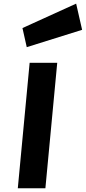

<svg xmlns="http://www.w3.org/2000/svg" viewBox="-20 -1010 460 1030"><path d="M75.5 0 139 -673H287L223.5 0ZM123.5 -757 100.5 -859.5 388.5 -990.5 420.5 -850Z"/></svg>

Font: Karla ExtraBold
Style: Italic
Weight: 800
Italic angle: -8°
Designer: Jonathan Pinhorn
Version: Version 2.004;gftools[0.9.33]